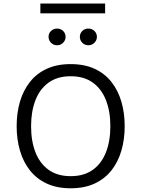

<svg xmlns="http://www.w3.org/2000/svg" viewBox="-20 -1036 781 1062"><path d="M561.5 -1016.4H203.3V-962.1H561.5ZM371 -681.4Q294.7 -681.4 238.5 -655.4Q182.2 -629.4 145.4 -582.5Q108.5 -535.7 90.3 -473.3Q72.1 -410.9 72.1 -338Q72.1 -265.5 90.4 -202.9Q108.6 -140.3 145.5 -93.6Q182.4 -46.9 238.6 -20.7Q294.9 5.4 371 5.4Q447.1 5.4 503.3 -20.7Q559.6 -46.9 596.5 -93.6Q633.3 -140.3 651.5 -202.9Q669.7 -265.5 669.7 -338Q669.7 -410.9 651.5 -473.3Q633.3 -535.7 596.5 -582.5Q559.7 -629.4 503.5 -655.4Q447.2 -681.4 371 -681.4ZM371 -614.3Q444.6 -614.3 493.2 -579.2Q541.9 -544 566.1 -481.8Q590.4 -419.6 590.4 -338Q590.4 -256.6 566.3 -194.3Q542.2 -132 493.5 -96.8Q444.7 -61.6 371 -61.6Q297.6 -61.6 248.8 -96.8Q200 -132 175.9 -194.2Q151.9 -256.4 151.9 -338Q151.9 -419.6 176.1 -481.8Q200.2 -544 248.9 -579.2Q297.5 -614.3 371 -614.3ZM248.6 -832.4Q248.6 -813.3 262.2 -799.5Q275.7 -785.7 295.5 -785.7Q315.6 -785.7 329.2 -799.5Q342.8 -813.3 342.8 -832.4Q342.8 -851.4 329.2 -864.7Q315.6 -878 295.5 -878Q275.7 -878 262.2 -864.7Q248.6 -851.4 248.6 -832.4ZM421.7 -832.4Q421.7 -813.3 435.2 -799.5Q448.8 -785.7 468.6 -785.7Q488.7 -785.7 502.3 -799.5Q516 -813.3 516 -832.4Q516 -851.4 502.3 -864.7Q488.7 -878 468.6 -878Q448.8 -878 435.2 -864.7Q421.7 -851.4 421.7 -832.4Z"/></svg>

Font: Estedad-FD VF
Style: Regular
Weight: 100
Designer: Amin Abedi
Version: Version 7.3